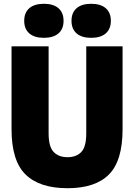

<svg xmlns="http://www.w3.org/2000/svg" viewBox="-20 -985 709 1015"><path d="M337 10Q189.5 10 115.2 -62.5Q41 -135 41 -302V-740H237V-280Q237 -209 263.8 -181.5Q290.5 -154 337 -154Q383.5 -154 409.8 -181.5Q436 -209 436 -280V-740H628V-302Q628 -135 555.8 -62.5Q483.5 10 337 10ZM462 -785Q412.5 -785 385.2 -808.2Q358 -831.5 358 -875Q358 -918.5 385.2 -941.8Q412.5 -965 462 -965Q511.5 -965 538.8 -941.8Q566 -918.5 566 -875Q566 -831.5 538.8 -808.2Q511.5 -785 462 -785ZM212 -785Q162.5 -785 135.2 -808.2Q108 -831.5 108 -875Q108 -918.5 135.2 -941.8Q162.5 -965 212 -965Q261.5 -965 288.8 -941.8Q316 -918.5 316 -875Q316 -831.5 288.8 -808.2Q261.5 -785 212 -785Z"/></svg>

Font: Encode Sans Cnd Black
Style: Regular
Weight: 900
Width: 3
Designer: Multiple Designers
Foundry: Impallari Type
Version: Version 3.002; ttfautohint (v1.8.3) -l 8 -r 50 -G 200 -x 14 